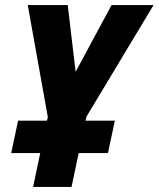

<svg xmlns="http://www.w3.org/2000/svg" viewBox="-20 -734 623 754"><path d="M110 0 138 -133H24L51 -260H164L168 -273L89 -714H246L277 -452L418 -714H583L319 -275L316 -260H431L404 -133H289L261 0Z"/></svg>

Font: Noto Sans Condensed ExtraBold
Style: Italic
Weight: 800
Width: 3
Italic angle: -12°
Designer: Monotype Design Team
Foundry: Monotype Imaging Inc.
Version: Version 2.013; ttfautohint (v1.8.4.7-5d5b)